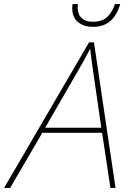

<svg xmlns="http://www.w3.org/2000/svg" viewBox="-70 -924 637 944"><path d="M-50 0 368 -716H392L498 0H473L432 -271H138L-20 0ZM152 -296H428L385 -594Q379 -633 374 -682H372Q361 -660 348.5 -637.5Q336 -615 324 -594ZM387 -792Q341 -792 313 -816Q285 -840 285 -884Q285 -896 287 -904H313Q310 -883 315 -863Q320 -843 337.5 -830Q355 -817 387 -817Q432 -817 457 -840.5Q482 -864 495 -904H521Q505 -849 472.5 -820.5Q440 -792 387 -792Z"/></svg>

Font: Noto Sans Thin
Style: Italic
Weight: 100
Italic angle: -12°
Designer: Monotype Design Team
Foundry: Monotype Imaging Inc.
Version: Version 2.013; ttfautohint (v1.8.4.7-5d5b)